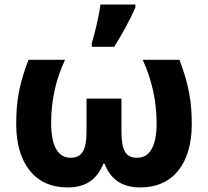

<svg xmlns="http://www.w3.org/2000/svg" viewBox="-20 -811 910 841"><path d="M382 -606H480C517 -664 546 -718 573 -778V-791H420C413 -737 393 -656 382 -622ZM275 10C354 10 403 -22 433 -94H438C465 -24 515 10 595 10C737 10 820 -94 820 -267C820 -367 807 -440 766 -549H605C644 -465 666 -370 666 -271C666 -171 636 -120 581 -120C531 -120 512 -150 512 -237V-379H359V-237C359 -151 338 -120 289 -120C233 -120 204 -173 204 -273C204 -372 225 -465 265 -549H105C63 -441 51 -366 51 -267C51 -96 133 10 275 10Z"/></svg>

Font: Kathrein 85 Heavy
Style: Regular
Weight: 900
Designer: Lazydogs Typefoundry, based on Open Sans by Ascender Corporation
Foundry: Lazydogs Typefoundry
Version: Version 1.003;PS 001.003;hotconv 1.0.88;makeotf.lib2.5.64775